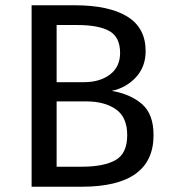

<svg xmlns="http://www.w3.org/2000/svg" viewBox="-20 -709 648 729"><path d="M563 -196Q563 0 290 0H100V-689H263Q394 -689 463.5 -646Q533 -603 533 -515Q533 -455 495.5 -415Q458 -375 404 -364Q475 -352 519 -314Q563 -276 563 -196ZM195 -614V-397H299Q359 -397 397.5 -426Q436 -455 436 -508Q436 -568 395.5 -591Q355 -614 273 -614ZM463 -196Q463 -264 420 -294Q377 -324 308 -324H195V-76H290Q374 -76 418.5 -101Q463 -126 463 -196Z"/></svg>

Font: Fira Sans
Style: Regular
Weight: 400
Designer: bBox Type GmbH & Carrois Corporate GbR & Edenspiekermann AG
Foundry: bBox Type GmbH & Carrois Corporate GbR & Edenspiekermann AG
Version: Version 4.301